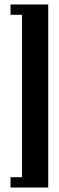

<svg xmlns="http://www.w3.org/2000/svg" viewBox="-20 -785 262 856"><path d="M195 -765V51H27V5H78V-719H27V-765Z"/></svg>

Font: Moniqa ExtBd Paragraph
Style: Regular
Weight: 800
Designer: Rajesh Rajput
Foundry: Rajesh Rajput
Version: Version 1.000